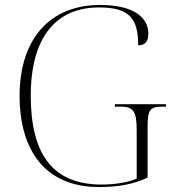

<svg xmlns="http://www.w3.org/2000/svg" viewBox="-20 -744 699 774"><path d="M379 10C460 10 519 -2 575 -28V-229C575 -300 583 -314 633 -314H649V-324H443V-314H470C521 -314 531 -288 531 -218V-24C498 -9 442 0 390 0C188 0 104 -128 104 -358C104 -594 206 -714 379 -714C504 -714 537 -668 537 -561C566 -562 578 -577 578 -609C578 -670 524 -724 383 -724C180 -724 59 -585 59 -358C59 -137 163 10 379 10Z"/></svg>

Font: Noto Serif Display ExtraLight
Style: Regular
Weight: 200
Designer: Monotype Design Team
Foundry: Monotype Imaging Inc.
Version: Version 2.009